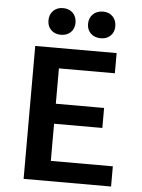

<svg xmlns="http://www.w3.org/2000/svg" viewBox="-58 -901 700 947"><g transform="rotate(5 292.0 -428.0)"><path d="M149 -789Q149 -819 167.5 -837.5Q186 -856 216 -856Q246 -856 264.5 -837.5Q283 -819 283 -789Q283 -760 264.5 -742Q246 -724 216 -724Q186 -724 167.5 -742Q149 -760 149 -789ZM414 -724Q383 -724 364 -742Q345 -760 345 -789Q345 -819 364 -837.5Q383 -856 414 -856Q443 -856 461.5 -837.5Q480 -819 480 -789Q480 -760 461.5 -742Q443 -724 414 -724ZM221 -100H528V0H95V-658H498V-558H221V-383H460V-284H221Z"/></g></svg>

Font: EauTest
Style: Bold
Weight: 700
Designer: Christian Thalmann (Catharsis Fonts)
Version: Version 0.001;PS 000.001;hotconv 1.0.88;makeotf.lib2.5.64775